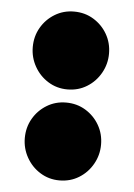

<svg xmlns="http://www.w3.org/2000/svg" viewBox="-44 -547 416 597"><g transform="rotate(5 164.0 -248.5)"><path d="M163.5 15Q130.5 15 103.5 -1.8Q76.5 -18.5 60.8 -46.5Q45 -74.5 45 -107Q45 -140.5 60.8 -167.8Q76.5 -195 103.5 -211.5Q130.5 -228 163.5 -228Q197.5 -228 224.5 -211.5Q251.5 -195 267.2 -167.8Q283 -140.5 283 -107Q283 -74.5 267.2 -46.5Q251.5 -18.5 224.5 -1.8Q197.5 15 163.5 15ZM163.5 -269Q130.5 -269 103.5 -285.8Q76.5 -302.5 60.8 -330.5Q45 -358.5 45 -391Q45 -424.5 60.8 -451.8Q76.5 -479 103.5 -495.5Q130.5 -512 163.5 -512Q197.5 -512 224.5 -495.5Q251.5 -479 267.2 -451.8Q283 -424.5 283 -391Q283 -358.5 267.2 -330.5Q251.5 -302.5 224.5 -285.8Q197.5 -269 163.5 -269Z"/></g></svg>

Font: Fraunces 9pt Soft Black
Style: Regular
Weight: 900
Version: Version 1.000;[b76b70a41]